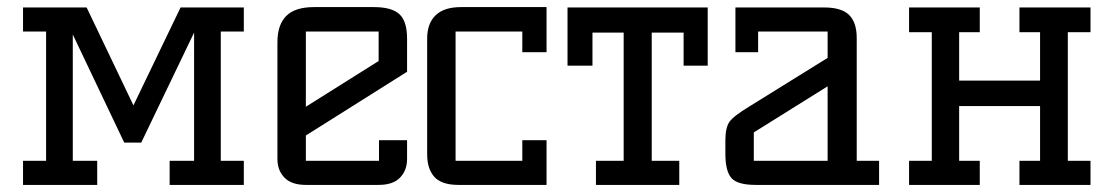

<svg xmlns="http://www.w3.org/2000/svg" viewBox="-20 -521 3137 541"><path d="M44.9 0V-67.9H109.9V-432.1H44.9V-500H224.1L356 -224.1L488.8 -500H667V-432.1H602.1V-67.9H667V0H458V-67.9H526.9V-429.2L377.9 -119.1H330.1L185.1 -423.8V-67.9H253.9V0Z M761.7 -73.2V-401.9Q761.7 -451.2 786.6 -476.1Q811.5 -501 864.7 -501H1033.7Q1083.5 -501 1105.2 -481.2Q1127 -461.4 1127 -412.1V-318.8L841.8 -139.2V-67.9H1047.9V-126H1127V-73.2Q1127 -41 1107.2 -20.5Q1087.4 0 1046.9 0H841.8Q801.3 0 781.5 -20.5Q761.7 -41 761.7 -73.2ZM841.8 -220.2 1046.9 -349.1V-432.1H841.8Z M1183.6 -87.9V-412.1Q1183.6 -455.1 1207.5 -478Q1231.4 -501 1278.8 -501H1520V-374H1451.7V-432.1H1263.7V-67.9H1451.7V-126H1520V0H1271Q1245.6 0 1227.8 -6.8Q1210 -13.7 1200.7 -26.4Q1191.4 -39.1 1187.5 -53.7Q1183.6 -68.4 1183.6 -87.9Z M1579.1 -335.9V-500H1974.1V-335.9H1906.2V-429.2H1816.4V-67.9H1894V0H1659.2V-67.9H1737.3V-429.2H1649.4V-335.9Z M2023.9 -87.9V-125Q2023.9 -161.1 2035.2 -177.5Q2046.4 -193.8 2091.8 -221.2L2312 -357.9V-432.1H2116.2V-374H2052.2V-500H2302.2Q2351.1 -500 2372.6 -478.8Q2394 -457.5 2394 -414.1V-67.9H2457V0H2108.9Q2058.6 0 2041.3 -19Q2023.9 -38.1 2023.9 -87.9ZM2104 -67.9H2312V-277.8L2104 -147.9Z M2541.5 0V-67.9H2605.5V-430.2H2541.5V-500H2740.7V-430.2H2682.6V-293.9H2910.6V-430.2H2852.5V-500H3052.7V-430.2H2988.8V-67.9H3052.7V0H2852.5V-67.9H2910.6V-222.2H2682.6V-67.9H2740.7V0Z"/></svg>

Font: Kelly Slab
Style: Regular
Weight: 400
Designer: Denis Masharov
Foundry: Denis Masharov
Version: Version 1.001